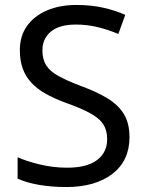

<svg xmlns="http://www.w3.org/2000/svg" viewBox="-20 -744 589 774"><path d="M502 -191Q502 -96 433 -43Q364 10 247 10Q187 10 136 1Q85 -8 51 -24V-110Q87 -94 140.5 -81Q194 -68 251 -68Q331 -68 371.5 -99Q412 -130 412 -183Q412 -218 397 -242Q382 -266 345.5 -286.5Q309 -307 244 -330Q198 -347 163.5 -366.5Q129 -386 106 -411Q83 -436 71.5 -468Q60 -500 60 -542Q60 -599 89 -639.5Q118 -680 169.5 -702Q221 -724 288 -724Q347 -724 396 -713Q445 -702 485 -684L457 -607Q420 -623 376.5 -634Q333 -645 286 -645Q219 -645 185 -616.5Q151 -588 151 -541Q151 -505 166 -481Q181 -457 215 -438Q249 -419 307 -397Q370 -374 413.5 -347.5Q457 -321 479.5 -284Q502 -247 502 -191Z"/></svg>

Font: Noto Sans Lisu
Style: Regular
Weight: 400
Designer: Monotype Design Team. David Williams.
Foundry: Monotype Imaging Inc.
Version: Version 2.102